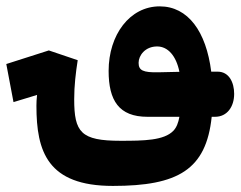

<svg xmlns="http://www.w3.org/2000/svg" viewBox="-108 -368 768 613"><path d="M252.4 225.6C460.4 225.6 550.3 173.8 567.9 4.9H578.6C617.2 4.9 639.6 -27.3 639.6 -68.4C639.6 -104.5 623.5 -139.2 586.9 -139.2H566.4C550.3 -267.6 492.2 -347.7 401.9 -347.7C306.2 -347.7 238.8 -256.8 238.8 -141.6C238.8 -47.4 271.5 4.9 362.8 4.9H464.8C461.4 23.9 455.6 39.1 445.3 49.8C415 80.6 351.6 81.5 276.9 81.5C149.9 81.5 128.9 54.2 128.9 -51.3C128.9 -94.7 133.8 -135.3 140.1 -175.8L47.9 -207L-87.9 -163.6L-64.9 -42L10.3 -64.9C8.8 -52.2 8.3 -40 8.3 -30.3C8.3 115.7 43.5 225.6 252.4 225.6ZM464.8 -138.7C442.9 -138.2 420.4 -137.7 397.9 -137.2C348.6 -136.2 334.5 -143.1 334.5 -167.5C334.5 -190.9 355.5 -219.7 393.6 -219.7C428.2 -219.7 454.6 -189.5 464.8 -138.7Z"/></svg>

Font: Cascadia Code
Style: Bold
Weight: 700
Monospace: yes
Designer: Aaron Bell
Foundry: Saja Typeworks
Version: Version 2404.023